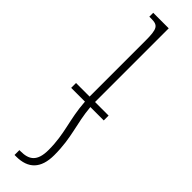

<svg xmlns="http://www.w3.org/2000/svg" viewBox="-257 -480 700 700"><g transform="rotate(45 93.0 -130.0)"><path d="M8 -112V-87H79C85 1 110 46 110 131C110 191 84 207 41 207H35V232H43C105 232 138 199 138 130C138 38 114 -6 107 -87H176V-112H106C106 -116 106 -120 106 -125V-492H26V-472H35C71 -472 78 -462 78 -399V-126C78 -121 78 -117 78 -112Z"/></g></svg>

Font: Noto Serif Armenian ExtraCondensed Thin
Style: Regular
Weight: 100
Width: 2
Designer: Monotype Design Team
Foundry: Monotype Imaging Inc.
Version: Version 2.008